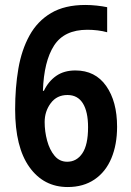

<svg xmlns="http://www.w3.org/2000/svg" viewBox="-20 -744 529 774"><path d="M41 -303Q41 -391 54 -467Q67 -543 99 -601Q131 -659 186 -691.5Q241 -724 324 -724Q346 -724 369.5 -721.5Q393 -719 412 -715V-614Q394 -619 373.5 -621.5Q353 -624 332 -624Q239 -624 198 -560.5Q157 -497 153 -378H157Q175 -416 206.5 -438Q238 -460 284 -460Q364 -460 408 -397.5Q452 -335 452 -233Q452 -161 429 -106Q406 -51 361 -20.5Q316 10 253 10Q156 10 98.5 -70.5Q41 -151 41 -303ZM251 -92Q289 -92 312 -126Q335 -160 335 -231Q335 -294 314 -327.5Q293 -361 252 -361Q209 -361 184.5 -328Q160 -295 160 -252Q160 -214 170 -177Q180 -140 200 -116Q220 -92 251 -92Z"/></svg>

Font: Noto Sans Myanmar Condensed SemiBold
Style: Regular
Weight: 600
Width: 3
Designer: Monotype Design Team
Foundry: Monotype Imaging Inc.
Version: Version 2.107; ttfautohint (v1.8.4.7-5d5b)